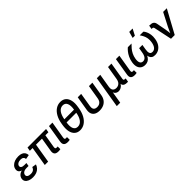

<svg xmlns="http://www.w3.org/2000/svg" viewBox="354 -2384 4216 4216"><g transform="rotate(-45 2462.0 -275.5)"><path d="M224.1 10.3Q159.2 10.3 111.3 -9Q63.5 -28.3 39.8 -63.5Q16.1 -98.6 23.9 -147Q28.8 -173.8 43.9 -198.5Q59.1 -223.1 86.7 -242.4Q114.3 -261.7 156.2 -272.9Q198.2 -284.2 256.3 -284.2H335.9L328.6 -236.8H262.2Q226.6 -236.8 199 -226.6Q171.4 -216.3 154.5 -198Q137.7 -179.7 133.3 -155.8Q127.4 -120.1 156.2 -98.4Q185.1 -76.7 241.2 -76.7Q277.8 -76.7 302.7 -86.7Q327.6 -96.7 343.8 -115.7Q359.9 -134.8 370.1 -162.6L468.3 -146.5Q451.2 -97.2 418 -62Q384.8 -26.9 336.2 -8.3Q287.6 10.3 224.1 10.3ZM253.9 -259.3Q197.8 -259.3 160.9 -269.3Q124 -279.3 103.5 -297.1Q83 -314.9 76.7 -338.6Q70.3 -362.3 74.7 -389.2Q83 -439 116.7 -474.1Q150.4 -509.3 201.9 -528.1Q253.4 -546.9 315.9 -546.9Q377 -546.9 417.2 -529.5Q457.5 -512.2 478.5 -479.7Q499.5 -447.3 501.5 -402.3L398.9 -384.3Q397 -419.9 373.5 -440.4Q350.1 -460.9 301.8 -460.9Q252 -460.9 218 -439.5Q184.1 -418 179.2 -383.8Q174.8 -353 199.5 -334.5Q224.1 -315.9 276.4 -315.9H341.3L332 -259.3Z M1022 2.9Q952.1 2.9 924.6 -30.3Q897 -63.5 907.7 -127L971.2 -511.2H1076.2L1015.1 -145.5Q1009.8 -113.3 1017.1 -99.4Q1024.4 -85.4 1051.3 -85.4Q1063 -85.4 1070.1 -86.2Q1077.1 -86.9 1083 -88.4L1084 -4.4Q1073.7 -2 1057.1 0.5Q1040.5 2.9 1022 2.9ZM595.7 0 680.2 -511.2H784.7L700.2 0ZM584.5 -452.1 598.6 -539.1H1174.8L1160.2 -452.1Z M1313.5 2.9Q1243.2 2.9 1215.1 -29.8Q1187 -62.5 1197.8 -127L1265.6 -539.1H1372.6L1307.1 -146Q1301.8 -113.3 1308.8 -99.9Q1315.9 -86.4 1342.8 -86.4Q1354 -86.4 1361.1 -87.2Q1368.2 -87.9 1373.5 -89.4L1374.5 -4.4Q1364.3 -2 1348.1 0.5Q1332 2.9 1313.5 2.9Z M1689.9 11.7Q1611.8 11.7 1561.3 -31.7Q1510.7 -75.2 1492.9 -154.8Q1475.1 -234.4 1492.7 -343.3L1499.5 -384.3Q1517.1 -492.7 1561.3 -572.3Q1605.5 -651.9 1670.2 -695.6Q1734.9 -739.3 1814.5 -739.3Q1894.5 -739.3 1945.1 -695.8Q1995.6 -652.3 2013.4 -572.5Q2031.2 -492.7 2012.2 -384.3L2005.4 -343.3Q1986.3 -233.4 1941.4 -153.6Q1896.5 -73.7 1832 -31Q1767.6 11.7 1689.9 11.7ZM1705.6 -79.6Q1778.8 -79.6 1827.9 -143.6Q1877 -207.5 1896.5 -326.2L1908.7 -401.4Q1928.2 -520 1900.4 -584Q1872.6 -647.9 1799.3 -647.9Q1726.1 -647.9 1677 -584Q1627.9 -520 1608.4 -401.4L1595.7 -326.2Q1576.2 -206.5 1604.7 -143.1Q1633.3 -79.6 1705.6 -79.6ZM1570.8 -322.3 1584.5 -405.3H1935.5L1921.4 -322.3Z M2294.9 9.3Q2224.1 9.3 2177.5 -16.1Q2130.9 -41.5 2111.6 -89.6Q2092.3 -137.7 2103.5 -206.1L2158.7 -539.1H2265.1L2211.4 -211.9Q2204.1 -168.9 2213.6 -140.6Q2223.1 -112.3 2247.6 -98.1Q2272 -84 2310.5 -84Q2349.1 -84 2378.4 -98.1Q2407.7 -112.3 2426.5 -140.6Q2445.3 -168.9 2452.1 -211.9L2506.3 -539.1H2612.8L2557.6 -206.1Q2546.4 -138.2 2511.5 -89.8Q2476.6 -41.5 2421.4 -16.1Q2366.2 9.3 2294.9 9.3Z M2627.9 204.1 2751 -539.1H2857.4L2804.2 -217.3Q2796.4 -170.4 2807.9 -140.6Q2819.3 -110.8 2844.7 -96.9Q2870.1 -83 2904.3 -83Q2939.5 -83 2968.8 -97.4Q2998 -111.8 3018.1 -141.6Q3038.1 -171.4 3045.9 -217.3L3099.1 -539.1H3205.1L3138.2 -133.3Q3134.3 -108.4 3143.6 -98.4Q3152.8 -88.4 3179.7 -88.4H3196.3L3181.6 0H3149.9Q3082 0 3053 -32.7Q3023.9 -65.4 3034.2 -127.9L3042.5 -177.2H3064Q3055.2 -123 3035.2 -87.6Q3015.1 -52.2 2989.7 -32.5Q2964.4 -12.7 2938.2 -4.4Q2912.1 3.9 2890.6 3.9Q2868.7 3.9 2845.2 -4.4Q2821.8 -12.7 2803 -32.7Q2784.2 -52.7 2775.9 -87.9Q2767.6 -123 2776.4 -177.2H2797.9L2734.4 204.1Z M3392.1 2.9Q3321.8 2.9 3293.7 -29.8Q3265.6 -62.5 3276.4 -127L3344.2 -539.1H3451.2L3385.7 -146Q3380.4 -113.3 3387.5 -99.9Q3394.5 -86.4 3421.4 -86.4Q3432.6 -86.4 3439.7 -87.2Q3446.8 -87.9 3452.1 -89.4L3453.1 -4.4Q3442.9 -2 3426.8 0.5Q3410.6 2.9 3392.1 2.9Z M3711.9 7.8Q3653.8 7.8 3611.6 -20Q3569.3 -47.9 3551.3 -103.3Q3533.2 -158.7 3546.9 -241.2Q3559.1 -313.5 3587.6 -372.1Q3616.2 -430.7 3650.4 -473.1Q3684.6 -515.6 3714.4 -539.1H3828.6Q3791.5 -503.9 3755.4 -460.9Q3719.2 -418 3692.1 -364.3Q3665 -310.5 3653.8 -243.2Q3641.1 -165.5 3661.6 -123.8Q3682.1 -82 3732.9 -82Q3781.7 -82 3812.3 -120.4Q3842.8 -158.7 3854.5 -231L3874.5 -348.6H3975.6L3956.1 -231Q3943.8 -158.7 3959.7 -120.4Q3975.6 -82 4025.4 -82Q4078.6 -82 4112.8 -124Q4147 -166 4159.7 -242.7Q4170.9 -310.1 4161.6 -363.8Q4152.3 -417.5 4130.6 -460.7Q4108.9 -503.9 4083 -539.1H4197.3Q4220.2 -515.1 4240.2 -472.4Q4260.3 -429.7 4269 -371.1Q4277.8 -312.5 4266.1 -241.2Q4252.9 -158.7 4216.8 -103.3Q4180.7 -47.9 4129.2 -20Q4077.6 7.8 4018.1 7.8Q3966.8 7.8 3936.8 -12Q3906.7 -31.7 3894 -66.9Q3881.3 -102.1 3880.9 -147.9H3898.9Q3883.8 -101.1 3858.9 -65.9Q3834 -30.8 3797.9 -11.5Q3761.7 7.8 3711.9 7.8ZM3933.1 -608.4 3974.1 -755.4H4079.1L4002 -608.4Z M4515.6 0 4426.8 -419.9Q4422.9 -438.5 4412.8 -446.3Q4402.8 -454.1 4381.8 -454.1H4365.7L4379.9 -542H4398.9Q4458 -542 4490.5 -520Q4522.9 -498 4531.2 -450.2L4572.3 -234.9Q4581.5 -186 4586.2 -137Q4590.8 -87.9 4596.2 -40.5H4566.4Q4587.9 -88.4 4608.2 -137.2Q4628.4 -186 4653.8 -234.9L4810.5 -539.1H4924.3L4631.3 0Z"/></g></svg>

Font: Inter 18pt Medium
Style: Italic
Weight: 500
Italic angle: -9.3988°
Designer: Rasmus Andersson
Foundry: rsms
Version: Version 4.001;git-66647c0bb